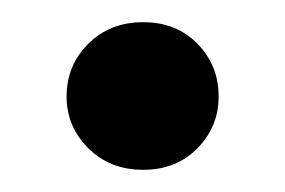

<svg xmlns="http://www.w3.org/2000/svg" viewBox="-20 -422 257 173"><path d="M109 -269Q79 -269 59.5 -288.5Q40 -308 40 -335Q40 -363 59.5 -382.5Q79 -402 109 -402Q139 -402 158 -382.5Q177 -363 177 -335Q177 -308 158 -288.5Q139 -269 109 -269Z"/></svg>

Font: DeepMind Sans Medium
Style: Regular
Weight: 500
Designer: Jonny Pinhorn / Modifications: Colophon Foundry
Foundry: Colophon Foundry
Version: Version 1.002; ttfautohint (v1.8.2)